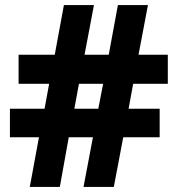

<svg xmlns="http://www.w3.org/2000/svg" viewBox="-20 -734 699 754"><path d="M503 -405 485 -307H607V-195H464L427 0H308L345 -195H250L215 0H97L133 -195H19V-307H155L173 -405H53V-519H195L231 -714H349L312 -519H407L443 -714H561L524 -519H639V-405ZM272 -307H366L385 -405H290Z"/></svg>

Font: Noto Sans Meetei Mayek ExtraBold
Style: Regular
Weight: 800
Designer: Monotype Design Team and Neelakash Kshetrimayum
Foundry: Monotype Imaging Inc.
Version: Version 2.002; ttfautohint (v1.8.4.7-5d5b)